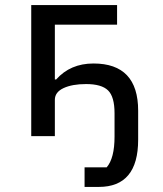

<svg xmlns="http://www.w3.org/2000/svg" viewBox="-20 -536 640 756"><path d="M313 200V123H400Q431 87 431 2V-90Q431 -155 405.5 -180Q380 -205 319 -205Q264 -205 230 -189Q196 -173 196 -143V0H103V-516H441V-439H196V-223H201Q257 -286 348 -286Q524 -286 524 -100V14Q524 200 369 200Z"/></svg>

Font: IBM Plex Mono Text
Style: Regular
Weight: 450
Designer: Mike Abbink, Paul van der Laan, Pieter van Rosmalen
Foundry: Bold Monday
Version: Version 2.000